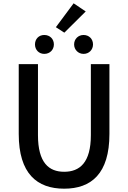

<svg xmlns="http://www.w3.org/2000/svg" viewBox="-20 -1124 773 1158"><path d="M367 14C530 14 640 -76 640 -316V-737H528V-309C528 -142 460 -88 367 -88C275 -88 209 -142 209 -309V-737H93V-316C93 -76 204 14 367 14ZM247 -799C281 -799 305 -824 305 -856C305 -889 281 -913 247 -913C214 -913 191 -889 191 -856C191 -824 214 -799 247 -799ZM368 -927 497 -1055 424 -1104 317 -960ZM484 -799C517 -799 541 -824 541 -856C541 -889 517 -913 484 -913C452 -913 427 -889 427 -856C427 -824 452 -799 484 -799Z"/></svg>

Font: Noto Sans JP Medium
Style: Regular
Weight: 500
Designer: Ryoko NISHIZUKA 西塚涼子 (kana, bopomofo & ideographs); Paul D. Hunt (Latin, Greek & Cyrillic); Sandoll Communications 산돌커뮤니
Foundry: Adobe
Version: Version 2.004;hotconv 1.0.118;makeotfexe 2.5.65603